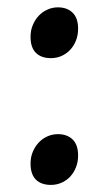

<svg xmlns="http://www.w3.org/2000/svg" viewBox="-20 -489 283 528"><path d="M194.8 -410.2Q194.8 -392.6 189 -377.7Q183.1 -362.8 173.1 -352.1Q163.1 -341.3 149.4 -335.2Q135.7 -329.1 120.1 -329.1Q93.3 -329.1 78.6 -343.8Q64 -358.4 64 -387.7Q64 -405.3 70.1 -419.9Q76.2 -434.6 86.4 -445.6Q96.7 -456.5 110.4 -462.6Q124 -468.8 139.2 -468.8Q164.6 -468.8 179.7 -454.1Q194.8 -439.5 194.8 -410.2ZM194.8 -61.5Q194.8 -43.9 189 -29.1Q183.1 -14.2 173.1 -3.4Q163.1 7.3 149.4 13.4Q135.7 19.5 120.1 19.5Q93.3 19.5 78.6 4.9Q64 -9.8 64 -39.1Q64 -56.6 70.1 -71.3Q76.2 -85.9 86.4 -96.9Q96.7 -107.9 110.4 -114Q124 -120.1 139.2 -120.1Q164.6 -120.1 179.7 -105.5Q194.8 -90.8 194.8 -61.5Z"/></svg>

Font: Gentium Book Basic
Style: Regular
Weight: 400
Designer: J. Victor Gaultney and Annie Olsen
Foundry: SIL International
Version: Version 1.102; 2013; Maintenance release